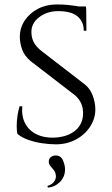

<svg xmlns="http://www.w3.org/2000/svg" viewBox="-20 -634 502 862"><path d="M234 -614Q262 -614 283 -612Q304 -610 319.5 -607.5Q335 -605 346.5 -601.5Q358 -598 367 -595L368 -496H356Q356 -537 328 -560.5Q300 -584 241 -584Q191 -584 155.5 -556.5Q120 -529 121 -489Q121 -476 124.5 -462.5Q128 -449 136.5 -436Q145 -423 160 -410L362 -254Q385 -235 396 -205.5Q407 -176 408 -147Q409 -103 385 -66Q361 -29 320.5 -7.5Q280 14 231 14Q202 14 168.5 9Q135 4 106 -6.5Q77 -17 58 -33Q55 -47 55 -68.5Q55 -90 58.5 -114Q62 -138 68 -157H80Q76 -112 93 -80Q110 -48 143 -31.5Q176 -15 220 -16Q282 -18 317.5 -47.5Q353 -77 353 -126Q353 -150 344.5 -169.5Q336 -189 317 -206L117 -360Q89 -384 79 -413Q69 -442 69 -468Q69 -509 91 -542Q113 -575 150.5 -594.5Q188 -614 234 -614ZM366 -605 367 -587H296V-605ZM199 92Q199 78 208.5 71Q218 64 230 64Q253 64 262.5 85.5Q272 107 272 126Q272 160 249 183Q226 206 195 208L193 201Q214 194 222.5 182Q231 170 231 158Q231 149 228 141Q225 133 220 128Q214 120 206.5 111.5Q199 103 199 92Z"/></svg>

Font: Cinzel
Style: Regular
Weight: 400
Designer: Natanael Gama
Version: Version 2.000